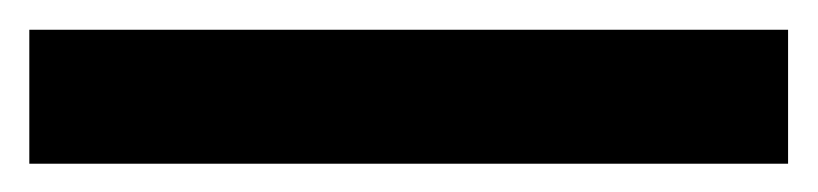

<svg xmlns="http://www.w3.org/2000/svg" viewBox="-20 44 558 131"><path d="M0 155.7V64.3H517.7V155.7Z"/></svg>

Font: Archivo Variable SemiBold
Style: Regular
Weight: 600
Designer: Hector Gatti
Foundry: Omnibus-Type
Version: Version 2.001